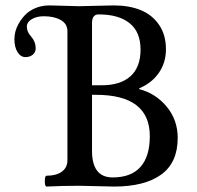

<svg xmlns="http://www.w3.org/2000/svg" viewBox="-20 -686 727 709"><path d="M151.9 2.9Q145.5 2.9 145.5 -17.1Q145.5 -37.1 151.9 -37.1Q188 -37.1 208.5 -52.2Q229 -67.4 229 -94.2V-570.8Q229 -598.1 204.3 -612.1Q179.7 -626 142.1 -626Q115.2 -626 97.2 -615.2Q79.1 -604.5 79.1 -586.9Q79.1 -568.4 95.2 -550.8Q111.8 -531.7 111.8 -507.8Q111.8 -492.7 100.8 -483.9Q89.8 -475.1 74.2 -475.1Q56.2 -475.1 44.7 -493.7Q33.2 -512.2 33.2 -541Q33.2 -570.3 47.9 -596.9Q62.5 -623.5 83 -640.1Q117.2 -666 163.1 -666Q181.2 -666 217.5 -664.6Q253.9 -663.1 272 -663.1Q293.5 -663.1 336.4 -664.6Q379.4 -666 400.9 -666Q456.5 -666 499 -648.9Q541.5 -631.8 567.1 -594.7Q592.8 -557.6 592.8 -503.9Q592.8 -454.6 566.4 -416.7Q540 -378.9 494.1 -359.9V-356.9Q554.7 -341.3 595.5 -292.2Q636.2 -243.2 636.2 -176.8Q636.2 -85.4 575.2 -41.3Q514.2 2.9 400.9 2.9Q384.8 2.9 338.9 1.5Q293 0 272 0Q211.9 0 151.9 2.9ZM319.8 -371.1H355Q424.8 -371.1 461.9 -404.5Q499 -438 499 -502.9Q499 -567.9 458.7 -600.3Q418.5 -632.8 344.2 -632.8Q319.8 -632.8 319.8 -601.1ZM396 -30.8Q463.9 -30.8 498.5 -69.3Q533.2 -107.9 533.2 -183.1Q533.2 -335.9 334 -335.9H319.8V-128.9Q319.8 -30.8 396 -30.8Z"/></svg>

Font: Junicode SmCond Medium
Style: Regular
Weight: 500
Width: 4
Designer: Peter S. Baker
Version: Version 2.206